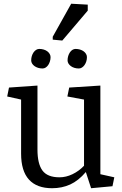

<svg xmlns="http://www.w3.org/2000/svg" viewBox="-20 -1000 656 1031"><path d="M181.2 -196.8Q181.2 -120.6 208 -84.2Q234.9 -47.9 299.3 -47.9Q334.5 -47.9 369.1 -64.5Q403.8 -81.1 431.2 -109.9V-465.3L341.8 -481.9L351.6 -529.8L519 -540.5V-64.5L593.8 -47.9L584 0L469.2 10.7L440.9 -76.2Q401.4 -29.8 357.2 -9.5Q313 10.7 259.8 10.7Q177.7 10.7 135.5 -35.6Q93.3 -82 93.3 -175.3V-465.3L18.6 -481.9L28.3 -529.8L181.2 -540.5ZM147.5 -675.8Q147.5 -688 150.9 -699.2Q154.3 -710.4 160.4 -719Q166.5 -727.5 174.3 -732.4Q182.1 -737.3 190.9 -737.3Q203.6 -737.3 214.8 -733.9Q226.1 -730.5 234.1 -724.4Q242.2 -718.3 246.8 -710.2Q251.5 -702.1 251.5 -693.4Q251.5 -681.2 248 -670.2Q244.6 -659.2 238.8 -650.6Q232.9 -642.1 225.1 -637.2Q217.3 -632.3 208.5 -632.3Q195.8 -632.3 184.6 -635.7Q173.3 -639.2 165 -645.3Q156.7 -651.4 152.1 -659.2Q147.5 -667 147.5 -675.8ZM342.8 -675.8Q342.8 -688 346.2 -699.2Q349.6 -710.4 355.5 -719Q361.3 -727.5 369.1 -732.4Q377 -737.3 385.7 -737.3Q398.4 -737.3 409.7 -733.9Q420.9 -730.5 429.2 -724.4Q437.5 -718.3 442.1 -710.2Q446.8 -702.1 446.8 -693.4Q446.8 -681.2 443.4 -670.2Q439.9 -659.2 433.8 -650.6Q427.7 -642.1 419.9 -637.2Q412.1 -632.3 403.3 -632.3Q390.6 -632.3 379.4 -635.7Q368.2 -639.2 360.1 -645.3Q352.1 -651.4 347.4 -659.2Q342.8 -667 342.8 -675.8ZM263.2 -802.7 362.3 -980 451.2 -975.1V-942.9L314.5 -782.2L263.2 -787.1Z"/></svg>

Font: Noticia Text
Style: Regular
Weight: 400
Designer: JM Sole
Foundry: JM Sole
Version: Version 1.003